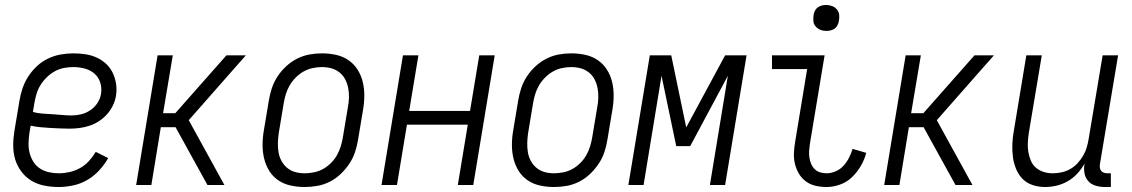

<svg xmlns="http://www.w3.org/2000/svg" viewBox="-20 -742 4540 770"><path d="M216 8Q186 8 158 2.5Q130 -3 106.5 -17Q83 -31 66 -53.5Q49 -76 41 -102.5Q33 -129 33 -158.5Q33 -188 38 -218L58 -338Q62 -363 70.5 -388Q79 -413 93.5 -435.5Q108 -458 128.5 -477Q149 -496 173.5 -507.5Q198 -519 223.5 -523.5Q249 -528 274 -528Q298 -528 322 -524.5Q346 -521 367 -511.5Q388 -502 405 -486.5Q422 -471 432 -450Q442 -429 445.5 -405.5Q449 -382 445 -357Q442 -338 432.5 -318.5Q423 -299 408.5 -283Q394 -267 376 -255.5Q358 -244 338 -237.5Q318 -231 298 -228.5Q278 -226 258 -226Q238 -226 218.5 -227Q199 -228 179.5 -229Q160 -230 140.5 -232Q121 -234 103 -238L98 -209Q95 -188 94.5 -167.5Q94 -147 99 -128Q104 -109 114 -93Q124 -77 140 -66.5Q156 -56 175.5 -51.5Q195 -47 216 -47Q237 -47 259 -52Q281 -57 301 -68Q321 -79 336.5 -96Q352 -113 364 -133L414 -108Q399 -82 378 -59Q357 -36 330.5 -20.5Q304 -5 274 1.5Q244 8 216 8ZM267 -279Q286 -279 305 -283.5Q324 -288 341.5 -299.5Q359 -311 370.5 -328.5Q382 -346 385 -365Q389 -389 382 -411Q375 -433 358.5 -447Q342 -461 320 -467Q298 -473 274 -473Q256 -473 237 -469.5Q218 -466 200.5 -456.5Q183 -447 168 -432.5Q153 -418 142.5 -401Q132 -384 126.5 -365.5Q121 -347 118 -329L112 -293Q130 -288 149.5 -286.5Q169 -285 189 -284Q209 -283 228 -281Q247 -279 267 -279Z M526 0 612 -520H673L634 -288H683L888 -520H966L913 -460L737 -260L880 0H812L684 -232H625L587 0Z M1202 8Q1173 8 1145.5 2Q1118 -4 1096 -19Q1074 -34 1060 -56.5Q1046 -79 1039.5 -105.5Q1033 -132 1033 -160.5Q1033 -189 1038 -218L1058 -338Q1062 -363 1070 -387.5Q1078 -412 1092.5 -434.5Q1107 -457 1127.5 -476Q1148 -495 1172 -507Q1196 -519 1221 -523.5Q1246 -528 1271 -528Q1300 -528 1327.5 -522Q1355 -516 1377 -501Q1399 -486 1413.5 -463.5Q1428 -441 1434.5 -414.5Q1441 -388 1441 -359.5Q1441 -331 1436 -302L1416 -182Q1412 -157 1404 -132.5Q1396 -108 1381 -85.5Q1366 -63 1346 -44Q1326 -25 1302 -13Q1278 -1 1252.5 3.5Q1227 8 1202 8ZM1202 -47Q1220 -47 1239.5 -51Q1259 -55 1276 -64.5Q1293 -74 1307.5 -88.5Q1322 -103 1331.5 -120Q1341 -137 1346.5 -155Q1352 -173 1355 -191L1375 -311Q1379 -331 1379.5 -350.5Q1380 -370 1376.5 -388.5Q1373 -407 1364.5 -423.5Q1356 -440 1341.5 -451.5Q1327 -463 1309 -468Q1291 -473 1271 -473Q1253 -473 1234 -469Q1215 -465 1198 -455.5Q1181 -446 1166.5 -431.5Q1152 -417 1142 -400Q1132 -383 1126.5 -365Q1121 -347 1118 -329L1098 -209Q1095 -189 1094.5 -169.5Q1094 -150 1097 -131.5Q1100 -113 1109 -96.5Q1118 -80 1132 -68.5Q1146 -57 1164 -52Q1182 -47 1202 -47Z M1510 0 1596 -520H1658L1621 -297H1865L1902 -520H1964L1878 0H1816L1856 -242H1612L1572 0Z M2202 8Q2173 8 2145.5 2Q2118 -4 2096 -19Q2074 -34 2060 -56.5Q2046 -79 2039.5 -105.5Q2033 -132 2033 -160.5Q2033 -189 2038 -218L2058 -338Q2062 -363 2070 -387.5Q2078 -412 2092.5 -434.5Q2107 -457 2127.5 -476Q2148 -495 2172 -507Q2196 -519 2221 -523.5Q2246 -528 2271 -528Q2300 -528 2327.5 -522Q2355 -516 2377 -501Q2399 -486 2413.5 -463.5Q2428 -441 2434.5 -414.5Q2441 -388 2441 -359.5Q2441 -331 2436 -302L2416 -182Q2412 -157 2404 -132.5Q2396 -108 2381 -85.5Q2366 -63 2346 -44Q2326 -25 2302 -13Q2278 -1 2252.5 3.5Q2227 8 2202 8ZM2202 -47Q2220 -47 2239.5 -51Q2259 -55 2276 -64.5Q2293 -74 2307.5 -88.5Q2322 -103 2331.5 -120Q2341 -137 2346.5 -155Q2352 -173 2355 -191L2375 -311Q2379 -331 2379.5 -350.5Q2380 -370 2376.5 -388.5Q2373 -407 2364.5 -423.5Q2356 -440 2341.5 -451.5Q2327 -463 2309 -468Q2291 -473 2271 -473Q2253 -473 2234 -469Q2215 -465 2198 -455.5Q2181 -446 2166.5 -431.5Q2152 -417 2142 -400Q2132 -383 2126.5 -365Q2121 -347 2118 -329L2098 -209Q2095 -189 2094.5 -169.5Q2094 -150 2097 -131.5Q2100 -113 2109 -96.5Q2118 -80 2132 -68.5Q2146 -57 2164 -52Q2182 -47 2202 -47Z M2500 0 2586 -520H2672L2732 -231L2888 -520H2974L2888 0H2827L2899 -438L2748 -156H2692L2633 -438L2561 0Z M3295 8Q3272 8 3250.5 3Q3229 -2 3212 -14.5Q3195 -27 3184 -45.5Q3173 -64 3168 -85Q3163 -106 3164 -128.5Q3165 -151 3169 -174L3217 -465H3076V-520H3287L3228 -165Q3226 -151 3225 -137.5Q3224 -124 3226 -110.5Q3228 -97 3233 -85Q3238 -73 3247 -64Q3256 -55 3268.5 -51Q3281 -47 3295 -47Q3313 -47 3331.5 -55Q3350 -63 3363 -77.5Q3376 -92 3385 -109.5Q3394 -127 3399 -145L3454 -129Q3447 -102 3432.5 -77Q3418 -52 3397.5 -32Q3377 -12 3349.5 -2Q3322 8 3295 8ZM3294 -618Q3281 -618 3270 -622.5Q3259 -627 3251 -636Q3243 -645 3242 -657.5Q3241 -670 3243 -683Q3244 -691 3248.5 -699.5Q3253 -708 3260.5 -713Q3268 -718 3276.5 -720Q3285 -722 3293 -722Q3306 -722 3317.5 -717.5Q3329 -713 3336.5 -704Q3344 -695 3345.5 -682.5Q3347 -670 3344 -657Q3343 -649 3338.5 -640.5Q3334 -632 3327 -627Q3320 -622 3311 -620Q3302 -618 3294 -618Z M3526 0 3612 -520H3673L3634 -288H3683L3888 -520H3966L3913 -460L3737 -260L3880 0H3812L3684 -232H3625L3587 0Z M4171 8Q4145 8 4121 0Q4097 -8 4080.5 -25Q4064 -42 4054.5 -65.5Q4045 -89 4042 -114Q4039 -139 4040 -165Q4041 -191 4046 -218L4096 -520H4158L4106 -209Q4103 -189 4102 -170Q4101 -151 4104 -133Q4107 -115 4114 -98Q4121 -81 4134.5 -69.5Q4148 -58 4165.5 -52.5Q4183 -47 4202 -47Q4220 -47 4238 -51Q4256 -55 4272 -64Q4288 -73 4301 -87Q4314 -101 4323.5 -117Q4333 -133 4338 -150Q4343 -167 4346 -185L4402 -520H4464L4391 -83Q4390 -76 4391 -69Q4392 -62 4396 -57Q4400 -52 4406.5 -49.5Q4413 -47 4421 -47H4435V8H4412Q4393 8 4375 3Q4357 -2 4345 -15Q4333 -28 4329.5 -46Q4326 -64 4329 -83L4330 -87Q4318 -65 4301 -46.5Q4284 -28 4262.5 -15.5Q4241 -3 4217.5 2.5Q4194 8 4171 8Z"/></svg>

Font: Iosevka Curly Light
Style: Italic
Weight: 300
Italic angle: -9°
Monospace: yes
Designer: Belleve Invis
Foundry: Belleve Invis
Version: Version 22.1.2; ttfautohint (v1.8.4)